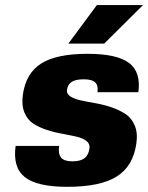

<svg xmlns="http://www.w3.org/2000/svg" viewBox="-20 -720 579 750"><path d="M241.7 -369.1Q239.3 -353.5 254.6 -343.5Q270 -333.5 295.7 -327.9Q321.3 -322.3 352.5 -316.9Q383.8 -311.5 414.3 -301.3Q444.8 -291 469.2 -275.4Q493.7 -259.8 506.1 -230.2Q518.6 -200.7 512.7 -160.2Q500.5 -70.8 436 -30.5Q371.6 9.8 242.7 9.8Q125 9.8 77.1 -28.1Q29.3 -65.9 41 -149.9H210.9Q206.5 -118.7 218.8 -104.2Q231 -89.8 262.7 -89.8Q293.9 -89.8 309.8 -101.8Q325.7 -113.8 329.6 -140.1Q332 -158.2 317.6 -169.4Q303.2 -180.7 278.6 -186.3Q253.9 -191.9 223.6 -197.3Q193.4 -202.6 163.8 -212.2Q134.3 -221.7 110.8 -236.6Q87.4 -251.5 75.4 -280.5Q63.5 -309.6 69.3 -350.1Q81.1 -434.1 140.9 -471.9Q200.7 -509.8 321.8 -509.8Q437 -509.8 484.1 -474.1Q531.2 -438.5 520.5 -359.9H360.8Q364.3 -386.2 351.8 -398.2Q339.4 -410.2 307.6 -410.2Q275.9 -410.2 260.3 -400.4Q244.6 -390.6 241.7 -369.1ZM247.1 -549.8 358.4 -700.2H538.6L387.2 -549.8Z"/></svg>

Font: Fivo Sans Heavy
Style: Regular
Weight: 900
Designer: Alexander Slobzheninov
Foundry: Alexander Slobzheninov
Version: 1.0